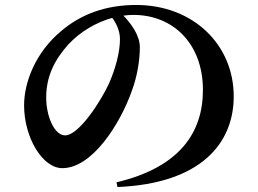

<svg xmlns="http://www.w3.org/2000/svg" viewBox="-20 -735 1040 773"><path d="M477 -672C490 -674 504 -675 517 -675C679 -675 797 -557 797 -373C797 -200 702 -61 449 -1L453 18C789 4 921 -158 921 -347C921 -555 758 -715 528 -715C406 -715 305 -678 224 -608C123 -523 77 -404 77 -311C77 -181 151 -58 231 -58C353 -58 465 -240 510 -367C533 -428 543 -494 543 -545C543 -593 507 -641 477 -672ZM432 -663C449 -640 463 -610 463 -577C463 -524 444 -455 418 -397C386 -328 298 -190 242 -190C200 -190 166 -264 166 -343C166 -425 198 -493 256 -557C304 -608 367 -645 432 -663Z"/></svg>

Font: Noto Serif SC
Style: Bold
Weight: 700
Designer: Ryoko NISHIZUKA 西塚涼子 (kana & ideographs); Frank Grießhammer (Latin, Greek & Cyrillic); Wenlong ZHANG 张文龙 (bopomofo); San
Foundry: Adobe
Version: Version 2.001;hotconv 1.1.0;makeotfexe 2.6.0